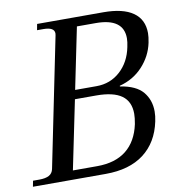

<svg xmlns="http://www.w3.org/2000/svg" viewBox="-100 -771 773 842"><g transform="rotate(-10 286.0 -350.0)"><path d="M-16 -26H12Q40 -26 55.5 -34.5Q71 -43 75 -62L192 -637Q193 -640 193 -645Q193 -673 144 -673H116L121 -700H416Q503 -700 548 -668.5Q593 -637 593 -576Q593 -559 588 -534Q576 -476 534.5 -431Q493 -386 431 -370V-367Q502 -356 532 -320Q562 -284 562 -233Q562 -212 557 -189Q538 -98 473.5 -49Q409 0 303 0H-21ZM330 -386Q392 -386 436 -426Q480 -466 493 -531Q498 -554 498 -570Q498 -659 375 -659H291L235 -386ZM272 -40Q353 -40 402 -79Q451 -118 467 -193Q472 -220 472 -238Q472 -293 435 -319.5Q398 -346 322 -346H227L164 -40Z"/></g></svg>

Font: Taviraj
Style: Italic
Weight: 400
Italic angle: -12°
Designer: Katatrad Team
Foundry: CadsonDemak
Version: Version 1.001